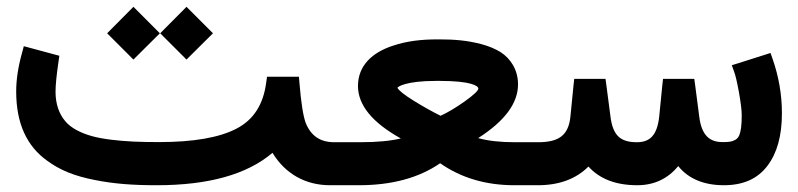

<svg xmlns="http://www.w3.org/2000/svg" viewBox="-20 -547 2356 567"><path d="M985.8 0C991.7 0 994.6 -18.6 994.6 -55.7V-72.3C994.6 -108.9 991.7 -127 985.8 -127H966.8C925.8 -127 897.9 -146 882.8 -184.1C875.5 -203.6 869.1 -243.2 864.3 -302.2L862.8 -320.3H768.6L766.1 -303.2C757.8 -238.3 728.5 -192.9 678.2 -167C627.4 -140.6 551.3 -127.4 449.7 -127.4C420.9 -127.4 396 -127.9 374 -128.9C330.6 -130.9 282.7 -136.2 251.5 -145C219.7 -153.8 189.5 -168.5 172.4 -189.5C154.8 -210.4 144 -239.3 144 -275.9C144 -295.9 147 -325.7 152.8 -365.2L155.3 -382.3L50.3 -410.6L45.4 -392.1C33.7 -350.6 27.8 -312 27.8 -276.9C27.8 -179.7 61 -114.3 118.7 -72.8C157.7 -43.9 201.2 -26.9 259.3 -15.6C317.4 -3.9 373 0 442.9 0C595.7 0 709.5 -31.7 784.7 -95.7C822.3 -33.7 882.3 0 954.6 0ZM296.4 -448.7 374 -371.1 452.1 -448.7 374 -526.9ZM453.1 -448.7 530.8 -371.1 608.9 -448.7 530.8 -526.9Z M1549.3 0C1550.8 0 1551.3 -18.6 1551.3 -55.7V-72.3C1551.3 -108.9 1550.8 -127 1549.3 -127H1501C1457.5 -127 1421.4 -130.9 1392.1 -139.2C1470.7 -189.5 1509.8 -242.2 1509.8 -297.9C1509.8 -340.8 1487.8 -374.5 1457.5 -393.6C1442.4 -402.8 1423.8 -410.6 1402.3 -416.5C1359.4 -427.7 1322.3 -430.7 1277.3 -430.7H1271C1224.1 -430.7 1181.6 -425.8 1140.6 -412.1C1080.6 -392.6 1037.1 -354.5 1037.1 -292.5C1037.6 -235.8 1080.1 -184.6 1163.6 -138.2C1134.3 -130.9 1093.8 -127 1042.5 -127H980.5C973.6 -127 968.3 -124 964.4 -117.7C957 -105.5 957 -93.3 957 -72.3V-55.7C957 -40 957 -32.2 960 -19.5C962.9 -6.8 970.2 0 980.5 0H1039.6C1136.7 0 1216.8 -21.5 1279.8 -64.9C1341.8 -21.5 1415 0 1499 0ZM1392.6 -285.6C1392.6 -279.3 1379.4 -267.1 1353 -248C1326.2 -229 1302.2 -214.8 1281.2 -205.1C1258.3 -216.3 1231.9 -231 1202.6 -249C1173.3 -267.1 1157.2 -280.3 1153.8 -287.6C1153.8 -290.5 1177.7 -308.1 1268.1 -308.1H1278.3C1374 -308.1 1392.6 -292.5 1392.6 -285.6Z M1536.6 -127C1529.8 -127 1524.4 -124 1520.5 -117.7C1513.2 -105.5 1513.2 -93.3 1513.2 -72.3V-55.7C1513.2 -40 1513.2 -32.2 1516.1 -19.5C1519 -6.8 1526.4 0 1536.6 0H1568.4C1631.3 0 1681.2 -18.6 1717.8 -55.2C1750.5 -18.6 1798.8 0 1861.8 0C1911.6 0 1952.1 -19 1982.9 -56.6C2012.7 -19 2059.1 0 2117.7 0C2174.8 0 2217.3 -19 2246.1 -57.1C2274.9 -94.7 2289.1 -146.5 2289.1 -212.4C2289.1 -267.6 2279.8 -320.8 2261.7 -372.6L2255.4 -390.6L2237.3 -384.8L2160.6 -360.4L2141.1 -354.5L2147.9 -335.4C2151.9 -325.2 2156.7 -304.7 2162.1 -274.9C2167.5 -244.6 2170.4 -221.7 2170.4 -206.5C2170.4 -177.2 2168 -159.2 2163.1 -147.5C2160.6 -141.6 2156.7 -137.2 2151.9 -134.3C2141.6 -128.4 2132.8 -127.4 2113.8 -127.4C2076.2 -127.4 2051.8 -146.5 2044.9 -203.1L2032.7 -296.9L2030.3 -314H2013.2H1955.6H1938L1936 -296.4L1926.8 -203.6C1920.9 -147 1898.9 -127 1860.8 -127C1812 -127 1789.6 -147 1782.7 -203.6L1770.5 -296.9L1768.1 -314H1751H1693.4H1675.8L1673.8 -296.4L1664.6 -203.6C1659.2 -148.9 1632.3 -127 1569.3 -127Z"/></svg>

Font: Samim
Style: Bold
Weight: 700
Foundry: DejaVu fonts team - Redesigned by Saber Rastikerdar
Version: Version 4.0.5